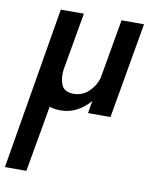

<svg xmlns="http://www.w3.org/2000/svg" viewBox="-102 -524 717 909"><g transform="rotate(10 256.5 -70.0)"><path d="M223 -460H171H118H116L-15 320H88L144 2Q168 10 197 10Q241 10 276.5 -9.5Q312 -29 338 -60L328 0H436L516 -460H408L358 -174Q347 -135 316 -106Q285 -77 241 -78Q198 -80 186 -110Q174 -140 178 -180L227 -460H224Z"/></g></svg>

Font: Jost* 500 Medium Italic
Style: Italic
Weight: 500
Italic angle: -10°
Version: Version 3.200; ttfautohint (v0.97) -l 8 -r 50 -G 200 -x 14 -